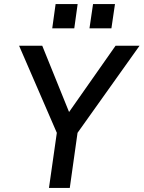

<svg xmlns="http://www.w3.org/2000/svg" viewBox="-20 -921 704 941"><path d="M258.5 -270 73.5 -697H187L318.5 -372L546.5 -697H664L360 -270L322 0H220ZM436 -901H543.5L526 -782H418.5ZM252.5 -901H360.5L344 -782H236Z"/></svg>

Font: HK Grotesk Medium
Style: Italic
Weight: 500
Italic angle: -8°
Designer: Alfredo Marco Pradil
Foundry: Hanken Design Co.
Version: Version 3.004